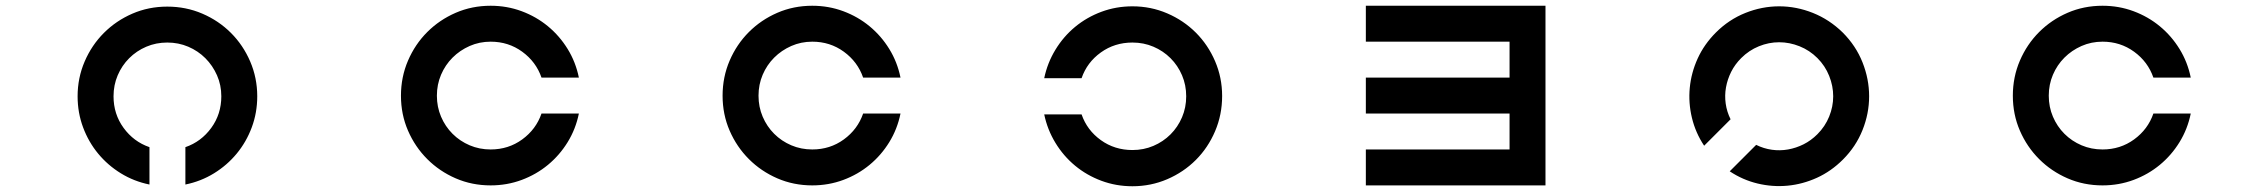

<svg xmlns="http://www.w3.org/2000/svg" viewBox="-20 -645 7892 668"><path d="M875 -310Q875 -253 856 -202Q837 -151 803.5 -110.5Q770 -70 724.5 -42Q679 -14 625 -3V-133Q680 -152 715 -200Q750 -248 750 -310Q750 -349 735 -383Q720 -417 694.5 -442.5Q669 -468 635 -482.5Q601 -497 562 -497Q523 -497 489 -482.5Q455 -468 429.5 -442.5Q404 -417 389.5 -383Q375 -349 375 -310Q375 -248 410 -200Q445 -152 500 -133V-3Q446 -14 400.5 -42Q355 -70 321.5 -110.5Q288 -151 269 -202Q250 -253 250 -310Q250 -374 274.5 -431Q299 -488 341.5 -530.5Q384 -573 440.5 -597.5Q497 -622 562 -622Q627 -622 684 -597.5Q741 -573 783.5 -530.5Q826 -488 850.5 -431Q875 -374 875 -310Z M1687 -625Q1744 -625 1795 -606Q1846 -587 1886.5 -553.5Q1927 -520 1955 -474.5Q1983 -429 1994 -375H1864Q1845 -430 1797 -465Q1749 -500 1687 -500Q1648 -500 1614 -485Q1580 -470 1554.5 -444.5Q1529 -419 1514.5 -385Q1500 -351 1500 -312Q1500 -273 1514.5 -239Q1529 -205 1554.5 -179.5Q1580 -154 1614 -139.5Q1648 -125 1687 -125Q1749 -125 1797 -160Q1845 -195 1864 -250H1994Q1983 -196 1955 -150.5Q1927 -105 1886.5 -71.5Q1846 -38 1795 -19Q1744 0 1687 0Q1622 0 1565.5 -24.5Q1509 -49 1466.5 -91.5Q1424 -134 1399.5 -190.5Q1375 -247 1375 -312Q1375 -377 1399.5 -434Q1424 -491 1466.5 -533.5Q1509 -576 1565.5 -600.5Q1622 -625 1687 -625Z M2806 -625Q2863 -625 2914 -606Q2965 -587 3005.5 -553.5Q3046 -520 3074 -474.5Q3102 -429 3113 -375H2983Q2964 -430 2916 -465Q2868 -500 2806 -500Q2767 -500 2733 -485Q2699 -470 2673.5 -444.5Q2648 -419 2633.5 -385Q2619 -351 2619 -312Q2619 -273 2633.5 -239Q2648 -205 2673.5 -179.5Q2699 -154 2733 -139.5Q2767 -125 2806 -125Q2868 -125 2916 -160Q2964 -195 2983 -250H3113Q3102 -196 3074 -150.5Q3046 -105 3005.5 -71.5Q2965 -38 2914 -19Q2863 0 2806 0Q2741 0 2684.5 -24.5Q2628 -49 2585.5 -91.5Q2543 -134 2518.5 -190.5Q2494 -247 2494 -312Q2494 -377 2518.5 -434Q2543 -491 2585.5 -533.5Q2628 -576 2684.5 -600.5Q2741 -625 2806 -625Z M3920 3Q3863 3 3812 -16Q3761 -35 3720.5 -68.5Q3680 -102 3652 -148Q3624 -194 3613 -247H3743Q3762 -192 3810 -157.5Q3858 -123 3920 -123Q3959 -123 3993 -137.5Q4027 -152 4052.5 -177.5Q4078 -203 4092.5 -237Q4107 -271 4107 -310Q4107 -349 4092.5 -383Q4078 -417 4052.5 -442.5Q4027 -468 3993 -482.5Q3959 -497 3920 -497Q3858 -497 3810 -462.5Q3762 -428 3743 -373H3613Q3624 -426 3652 -472Q3680 -518 3720.5 -551.5Q3761 -585 3812 -604Q3863 -623 3920 -623Q3984 -623 4041 -598.5Q4098 -574 4140.5 -531.5Q4183 -489 4207.5 -432Q4232 -375 4232 -311Q4232 -246 4207.5 -188.5Q4183 -131 4140.5 -88.5Q4098 -46 4041 -21.5Q3984 3 3920 3Z M5357 0H4732V-125H5232V-250H4732V-375H5232V-500H4732V-625H5357Z M6392 -90Q6351 -49 6301.5 -26.5Q6252 -4 6199.5 1Q6147 6 6095 -6.5Q6043 -19 5998 -49L6090 -141Q6116 -128 6144.5 -124Q6173 -120 6201 -125Q6229 -130 6255 -143Q6281 -156 6303 -178Q6330 -205 6344 -239.5Q6358 -274 6358 -310Q6358 -346 6344 -381Q6330 -416 6303 -443Q6276 -470 6241 -484Q6206 -498 6170 -498Q6134 -498 6099.5 -484Q6065 -470 6038 -443Q6016 -421 6003 -395Q5990 -369 5985 -341Q5980 -313 5984 -284.5Q5988 -256 6001 -230L5909 -138Q5879 -183 5866.5 -235Q5854 -287 5859 -339.5Q5864 -392 5886.5 -441.5Q5909 -491 5950 -532Q5995 -577 6052.5 -600Q6110 -623 6170 -623Q6230 -623 6287.5 -600Q6345 -577 6391 -532Q6437 -486 6460 -428Q6483 -370 6483 -310Q6483 -250 6460 -192.5Q6437 -135 6392 -90Z M7295 -625Q7352 -625 7403 -606Q7454 -587 7494.5 -553.5Q7535 -520 7563 -474.5Q7591 -429 7602 -375H7472Q7453 -430 7405 -465Q7357 -500 7295 -500Q7256 -500 7222 -485Q7188 -470 7162.5 -444.5Q7137 -419 7122.5 -385Q7108 -351 7108 -312Q7108 -273 7122.5 -239Q7137 -205 7162.5 -179.5Q7188 -154 7222 -139.5Q7256 -125 7295 -125Q7357 -125 7405 -160Q7453 -195 7472 -250H7602Q7591 -196 7563 -150.5Q7535 -105 7494.5 -71.5Q7454 -38 7403 -19Q7352 0 7295 0Q7230 0 7173.5 -24.5Q7117 -49 7074.5 -91.5Q7032 -134 7007.5 -190.5Q6983 -247 6983 -312Q6983 -377 7007.5 -434Q7032 -491 7074.5 -533.5Q7117 -576 7173.5 -600.5Q7230 -625 7295 -625Z"/></svg>

Font: Eyechart
Style: Regular
Weight: 400
Designer: Peter Wiegel
Foundry: Peter Wiegel
Version: Version 1.000